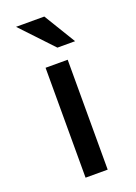

<svg xmlns="http://www.w3.org/2000/svg" viewBox="-139 -774 590 832"><g transform="rotate(-20 156.0 -358.5)"><path d="M106 0.5V-506.3H208V0.5ZM184.1 -570.8 46.4 -716.8H176.8L265.6 -570.8Z"/></g></svg>

Font: Alte DIN 1451 Mittelschrift
Style: Regular
Weight: 400
Designer: Peter Wiegel
Foundry: Peter Wiegel
Version: Version 1.002 September 20, 2019